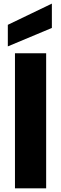

<svg xmlns="http://www.w3.org/2000/svg" viewBox="-20 -1032 335 1052"><path d="M62 0V-740.2H232.9V0ZM22.9 -777.8V-896L264.2 -1012.2V-878.9Z"/></svg>

Font: PoppinsZ
Style: Bold
Weight: 700
Designer: Ninad Kale (Devanagari), Jonny Pinhorn (Latin)
Foundry: Indian Type Foundry
Version: Version 3.002;FEAKit 1.0